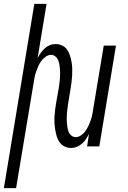

<svg xmlns="http://www.w3.org/2000/svg" viewBox="-40 -755 660 990"><path d="M-20 215 137 -735H200L154 -456Q161 -469 170 -482Q179 -495 190.5 -505.5Q202 -516 216.5 -522Q231 -528 246 -528Q264 -528 280 -520.5Q296 -513 305.5 -499.5Q315 -486 320.5 -469.5Q326 -453 329 -435.5Q332 -418 332.5 -400.5Q333 -383 332 -365Q331 -347 328.5 -328.5Q326 -310 323 -292L311 -219Q309 -206 307.5 -193.5Q306 -181 305 -169Q304 -157 304 -144.5Q304 -132 305 -120Q306 -108 308 -96Q310 -84 314.5 -73.5Q319 -63 328.5 -55.5Q338 -48 351 -48Q365 -48 378.5 -57.5Q392 -67 401 -80Q410 -93 416.5 -107Q423 -121 428 -135.5Q433 -150 436 -165Q439 -180 441 -195L495 -520H558L472 0H409L419 -64Q412 -51 403.5 -38Q395 -25 383 -14.5Q371 -4 356.5 2Q342 8 327 8Q309 8 293.5 0.5Q278 -7 268 -20.5Q258 -34 253 -50.5Q248 -67 245 -84.5Q242 -102 241 -119.5Q240 -137 241 -155Q242 -173 244.5 -191.5Q247 -210 250 -228L263 -301Q265 -314 266.5 -326.5Q268 -339 269 -351Q270 -363 270 -375.5Q270 -388 269 -400Q268 -412 266 -424Q264 -436 259 -446.5Q254 -457 245 -464.5Q236 -472 223 -472Q209 -472 195.5 -462.5Q182 -453 172.5 -440Q163 -427 157 -413Q151 -399 146 -384.5Q141 -370 138 -355Q135 -340 133 -325L43 215Z"/></svg>

Font: Iosevka Light Extended
Style: Italic
Weight: 300
Width: 7
Italic angle: -9°
Monospace: yes
Designer: Belleve Invis
Foundry: Belleve Invis
Version: Version 32.5.0; ttfautohint (v1.8.4)